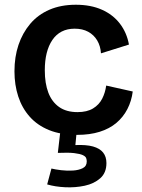

<svg xmlns="http://www.w3.org/2000/svg" viewBox="-20 -556 599 810"><path d="M305 13Q237 13 187.5 -7Q138 -27 105.5 -63.5Q73 -100 57 -149Q41 -198 41 -255Q41 -316 58 -366.5Q75 -417 107.5 -455.5Q140 -494 188.5 -515Q237 -536 300 -536Q363 -536 410 -515Q457 -494 486 -456Q515 -418 524 -368L406 -331Q404 -362 390 -385.5Q376 -409 352 -422Q328 -435 295 -435Q264 -435 240.5 -423Q217 -411 201 -387.5Q185 -364 177 -332Q169 -300 169 -260Q169 -204 184 -165Q199 -126 229.5 -104.5Q260 -83 307 -83Q347 -83 372.5 -98.5Q398 -114 411 -139.5Q424 -165 428 -195L540 -170Q535 -130 517.5 -96Q500 -62 471 -37.5Q442 -13 400.5 0Q359 13 305 13ZM179 222 197 155Q213 159 238 162Q263 165 287.5 163.5Q312 162 329 153.5Q346 145 346 125Q346 118 343.5 111Q341 104 329.5 98.5Q318 93 293.5 90Q269 87 224 89L235 -6H304L298 56Q344 54 372.5 62Q401 70 415 87.5Q429 105 429 132Q429 173 403 196Q377 219 337.5 227.5Q298 236 255.5 234Q213 232 179 222Z"/></svg>

Font: Bricolage Grotesque 17pt SemiBold
Style: Regular
Weight: 600
Version: Version 1.001;gftools[0.9.33.dev8+g029e19f]